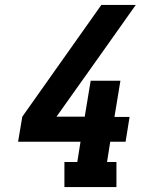

<svg xmlns="http://www.w3.org/2000/svg" viewBox="-20 -755 640 775"><path d="M240 0V-101H292L305 -183H53L70 -284L389 -735H528L380 -526L208 -284H322L346 -429H466L442 -283H503L487 -183H425L412 -101H450V0Z"/></svg>

Font: Iosevka Slab Extended
Style: Bold Italic
Weight: 700
Width: 7
Italic angle: -9°
Monospace: yes
Designer: Belleve Invis
Foundry: Belleve Invis
Version: Version 11.1.0; ttfautohint (v1.8.3)